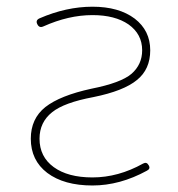

<svg xmlns="http://www.w3.org/2000/svg" viewBox="-20 -575 540 581"><path d="M259.8 -13.7Q173.8 -13.7 123 -51.8Q73.2 -89.8 73.2 -155.3Q73.2 -215.8 117.2 -251Q162.1 -286.1 256.8 -306.6Q345.7 -324.2 377.9 -351.6Q410.2 -379.9 410.2 -422.9Q410.2 -471.7 369.1 -501Q328.1 -529.3 259.8 -529.3Q187.5 -529.3 111.3 -495.1Q98.6 -489.3 92.8 -502Q86.9 -513.7 99.6 -519.5Q180.7 -554.7 259.8 -554.7Q339.8 -554.7 387.7 -518.6Q434.6 -482.4 434.6 -422.9Q434.6 -365.2 394.5 -333Q354.5 -299.8 262.7 -281.2Q173.8 -264.6 137.7 -235.4Q99.6 -205.1 99.6 -155.3Q99.6 -100.6 142.6 -69.3Q185.5 -38.1 259.8 -38.1Q337.9 -38.1 413.1 -80.1Q423.8 -85.9 429.7 -75.2Q436.5 -64.5 424.8 -58.6Q342.8 -13.7 259.8 -13.7Z"/></svg>

Font: Rounded Mgen+ 1m thin
Style: Regular
Weight: 100
Designer: [Source Han Sans]
Ryoko NISHIZUKA  (kana & ideographs); Paul D. Hunt (Latin, Greek & Cyrillic); Wenlong ZHANG  (bopomofo
Version: Version 1.059.20150602